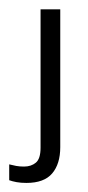

<svg xmlns="http://www.w3.org/2000/svg" viewBox="-47 -282 193 419"><path d="M10.7 117.2Q-1.5 117.2 -10.7 115.5Q-20 113.8 -26.9 111.3V76.7Q-19.5 78.6 -11.7 80.1Q-3.9 81.5 5.4 81.5Q21 81.5 31.2 73Q41.5 64.5 41.5 40.5V-261.7H84.5V39.1Q84.5 75.7 66.9 96.4Q49.3 117.2 10.7 117.2Z"/></svg>

Font: NotoSansOldHungarianUI
Style: Regular
Weight: 400
Designer: Monotype Design Team
Foundry: Monotype Imaging Inc.
Version: Version 1001.000; ttfautohint (v1.8.4.7-5d5b)